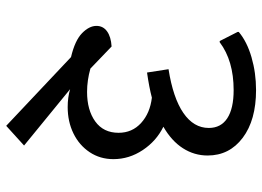

<svg xmlns="http://www.w3.org/2000/svg" viewBox="-136 -612 865 634"><g transform="rotate(90 297.0 -295.5)"><path d="M334 -86Q302 -86 275 -94L461 58L396 117L169 -97Q114 -110 90 -133.5Q66 -157 66 -181Q66 -203 84 -216Q102 -229 134 -231L207 -161Q246 -150 284 -150Q344 -150 381.5 -177Q419 -204 419 -254Q419 -299 386.5 -328.5Q354 -358 303 -364Q269 -355 220 -348L209 -419Q304 -434 353.5 -468Q403 -502 403 -552Q403 -592 371 -613Q339 -634 278 -634Q181 -634 120 -588H116L86 -647V-651Q118 -678 169.5 -693Q221 -708 278 -708Q377 -708 435.5 -664Q494 -620 494 -548Q494 -504 470 -466.5Q446 -429 399 -402Q446 -379 476 -334Q506 -289 506 -237Q506 -193 483 -158.5Q460 -124 421 -105Q382 -86 334 -86Z"/></g></svg>

Font: Amiko
Style: Regular
Weight: 400
Designer: Pablo Impallari, Rodrigo Fuenzalida, Andres Torresi
Foundry: Impallari Type
Version: Version 1.001; ttfautohint (v1.3)